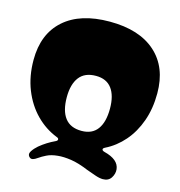

<svg xmlns="http://www.w3.org/2000/svg" viewBox="-137 -936 1154 1228"><g transform="rotate(15 440.0 -321.5)"><path d="M655 171Q633 171 603 160.5Q573 150 545 140Q478 112 427.5 104.5Q377 97 339 101Q296 105 267 119.5Q238 134 223 145Q204 159 188.5 163Q173 167 162 151Q152 137 165.5 116.5Q179 96 201 77Q247 39 301 14Q314 8 313.5 -0.5Q313 -9 301 -13Q222 -44 161 -106Q100 -168 65 -256Q30 -344 30 -452Q30 -624 137 -719Q244 -814 439 -814Q635 -814 742.5 -718Q850 -622 850 -449Q850 -348 820.5 -265Q791 -182 738.5 -121.5Q686 -61 617 -27Q603 -20 604.5 -12Q606 -4 621 0Q717 24 724 87Q727 117 709.5 144Q692 171 655 171ZM443 -92Q513 -92 548 -139.5Q583 -187 583 -276Q583 -362 548 -409Q513 -456 443 -456Q369 -456 333 -409Q297 -362 297 -276Q297 -187 333 -139.5Q369 -92 443 -92Z"/></g></svg>

Font: Matemasie
Style: Regular
Weight: 400
Designer: Adam Yeo
Version: Version 1.001; ttfautohint (v1.8.4.7-5d5b)